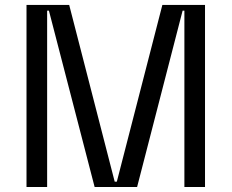

<svg xmlns="http://www.w3.org/2000/svg" viewBox="-20 -747 925 767"><path d="M85.9 0V-727.3H256.4L438.2 -21.3H446.7L628.6 -727.3H799V0H716.6V-704.5H709.5L527.7 0H358L175.4 -704.5H168.3V0Z"/></svg>

Font: Riot Sans
Style: Regular
Weight: 400
Designer: Rasmus Andersson
Foundry: rsms
Version: Version 4.001